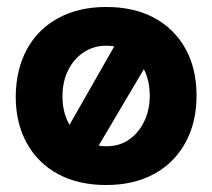

<svg xmlns="http://www.w3.org/2000/svg" viewBox="-20 -518 608 550"><path d="M284 12Q205 12 147 -19Q89 -50 57 -107.5Q25 -165 25 -242Q26 -320 57.5 -377.5Q89 -435 147.5 -466.5Q206 -498 284 -498Q364 -498 421.5 -467Q479 -436 511 -379Q543 -322 543 -244Q543 -167 511 -109Q479 -51 421 -19.5Q363 12 284 12ZM285 -99Q322 -99 349.5 -118Q377 -137 393 -170Q409 -203 409 -244Q409 -286 393 -318Q377 -350 349 -368.5Q321 -387 284 -387Q248 -387 219.5 -368Q191 -349 175 -316.5Q159 -284 159 -242Q159 -200 175 -168Q191 -136 220 -117.5Q249 -99 285 -99ZM248 -76 155 -118 314 -397 404 -340Z"/></svg>

Font: Catamaran Thin
Style: Bold
Weight: 700
Version: Version 2.000